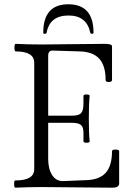

<svg xmlns="http://www.w3.org/2000/svg" viewBox="-20 -870 612 893"><path d="M181.2 -717.8Q181.2 -850.1 297.9 -850.1Q415 -850.1 415 -717.8Q415 -712.9 408.2 -712.9Q401.4 -712.9 399.9 -717.8Q383.3 -797.9 298.8 -797.9Q211.4 -797.9 196.8 -717.8Q195.3 -712.9 188.2 -712.6Q181.2 -712.4 181.2 -717.8ZM51.8 2.9Q45.9 2.9 45.7 -13.9Q45.4 -30.8 51.8 -30.8Q139.2 -30.8 139.2 -83V-578.1Q139.2 -630.9 53.2 -630.9Q46.9 -630.9 47.1 -648.4Q47.4 -666 53.2 -666Q113.3 -663.1 172.9 -663.1Q221.7 -663.1 320.3 -664.6Q418.9 -666 467.8 -666Q501 -666 501 -654.8V-498Q501 -488.8 486.1 -488.5Q471.2 -488.3 471.2 -498Q471.2 -564.5 441.7 -596.9Q412.1 -629.4 351.1 -630.9L224.1 -634.8Q204.1 -634.8 204.1 -610.8V-332H314.9Q346.2 -332 357.2 -343.8Q368.2 -355.5 368.2 -389.2V-423.8Q368.2 -430.7 382.6 -430.7Q397 -430.7 397 -423.8Q393.1 -388.7 393.1 -317.9Q393.1 -248 397 -212.9Q397 -206.1 382.6 -206.1Q368.2 -206.1 368.2 -212.9V-252.9Q368.2 -278.8 356.4 -288.8Q344.7 -298.8 314.9 -298.8H204.1V-131.8Q204.1 -84.5 222.4 -55.9Q240.7 -27.3 272.9 -27.8L381.8 -32.2Q443.4 -34.2 472.2 -66.9Q501 -99.6 501 -167Q501 -174.3 517.6 -174.3Q534.2 -174.3 534.2 -167V-17.1Q534.2 2.9 502.9 2.9Q448.2 2.9 339.1 1.5Q230 0 176.8 0Q114.7 0 51.8 2.9Z"/></svg>

Font: Junicode SmCond Light
Style: Regular
Weight: 300
Width: 4
Designer: Peter S. Baker
Version: Version 2.206